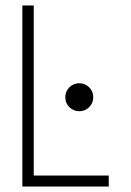

<svg xmlns="http://www.w3.org/2000/svg" viewBox="-20 -680 477 700"><path d="M61.5 -660H103V-40H376.5V0H61.5ZM269 -274.5Q248 -274.5 233 -289.2Q218 -304 218 -325Q218 -347 233 -361.8Q248 -376.5 269 -376.5Q290 -376.5 305 -361.8Q320 -347 320 -325Q320 -304 305 -289.2Q290 -274.5 269 -274.5Z"/></svg>

Font: League Spartan Thin ExtraLight
Style: Regular
Weight: 250
Version: Version 2.002